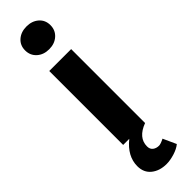

<svg xmlns="http://www.w3.org/2000/svg" viewBox="-317 -711 911 911"><g transform="rotate(-45 138.0 -256.0)"><path d="M147 210Q101 210 71 186Q41 162 41 119Q41 52 106 0H65V-496H212V0Q140 27 140 85Q140 104 152.5 113.5Q165 123 183 123Q194 123 218 111L248 177Q230 192 200.5 201Q171 210 147 210ZM199 -590.5Q175 -569 138 -569Q101 -569 77 -590.5Q53 -612 53 -646Q53 -680 77 -701Q101 -722 138 -722Q175 -722 199 -701Q223 -680 223 -646Q223 -612 199 -590.5Z"/></g></svg>

Font: Toshiba Sans
Style: Bold
Weight: 700
Designer: Paul D. Hunt
Foundry: Toshiba Corporation
Version: Version 2.020;PS 2.0;hotconv 1.0.86;makeotf.lib2.5.63406